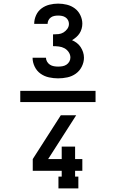

<svg xmlns="http://www.w3.org/2000/svg" viewBox="-20 -873 640 1061"><path d="M92 -309V-371H508V-309ZM301 -440Q276 -440 250.5 -445.5Q225 -451 204 -466Q183 -481 171.5 -505Q160 -529 160 -554H234Q234 -543 240 -532.5Q246 -522 256 -515.5Q266 -509 278 -507Q290 -505 301 -505Q313 -505 325 -507Q337 -509 347 -515.5Q357 -522 363 -532.5Q369 -543 369 -555Q369 -571 359.5 -585Q350 -599 336 -606.5Q322 -614 305.5 -616Q289 -618 273 -618V-683Q288 -683 303 -684.5Q318 -686 330.5 -693.5Q343 -701 352 -713.5Q361 -726 361 -741Q361 -752 356 -761.5Q351 -771 342 -777Q333 -783 322.5 -785Q312 -787 301 -787Q291 -787 280.5 -785Q270 -783 261.5 -777Q253 -771 248 -761.5Q243 -752 243 -741H169V-742Q169 -766 179.5 -789Q190 -812 209.5 -826.5Q229 -841 253 -847Q277 -853 301 -853Q326 -853 350 -847Q374 -841 393.5 -826.5Q413 -812 424 -789Q435 -766 435 -742Q435 -728 431 -714Q427 -700 419.5 -688.5Q412 -677 401 -667.5Q390 -658 378 -651Q392 -645 404.5 -635.5Q417 -626 425.5 -613Q434 -600 439 -585Q444 -570 444 -554Q444 -529 432 -505Q420 -481 399 -466Q378 -451 352.5 -445.5Q327 -440 301 -440ZM303 168V103H321V71H161V6L316 -236H401L246 6H321V-63H395V6H435V71H395V103H413V168Z"/></svg>

Font: Iosevka Etoile Medium
Style: Regular
Weight: 500
Designer: Belleve Invis
Foundry: Belleve Invis
Version: Version 22.1.2; ttfautohint (v1.8.4)